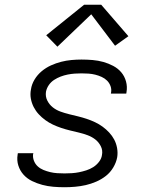

<svg xmlns="http://www.w3.org/2000/svg" viewBox="-20 -778 640 806"><path d="M251 8Q227 8 203.5 6Q180 4 157.5 -2Q135 -8 114.5 -18Q94 -28 79 -44.5Q64 -61 57 -83Q50 -105 54 -129Q54 -131 54.5 -132.5Q55 -134 55 -135H120Q120 -134 120 -133.5Q120 -133 119 -132Q117 -117 122.5 -103Q128 -89 138.5 -79.5Q149 -70 162.5 -64.5Q176 -59 190.5 -55.5Q205 -52 220.5 -51Q236 -50 251 -50Q266 -50 281.5 -51Q297 -52 312 -55Q327 -58 342.5 -63Q358 -68 371.5 -76.5Q385 -85 395.5 -98.5Q406 -112 408 -127Q412 -147 403 -164.5Q394 -182 379.5 -193Q365 -204 347.5 -210.5Q330 -217 311 -221.5Q292 -226 273.5 -230.5Q255 -235 237 -241Q219 -247 202 -255Q185 -263 170 -274Q155 -285 142.5 -298.5Q130 -312 121.5 -328.5Q113 -345 109.5 -364Q106 -383 110 -403Q113 -424 125 -444Q137 -464 155 -479Q173 -494 194 -503.5Q215 -513 236.5 -518.5Q258 -524 279.5 -526Q301 -528 322 -528Q346 -528 369 -526Q392 -524 413.5 -518Q435 -512 455 -501.5Q475 -491 489 -474.5Q503 -458 509 -436Q515 -414 511 -391Q511 -389 510.5 -387.5Q510 -386 510 -385H445Q446 -386 446 -386.5Q446 -387 446 -388Q449 -403 444 -416.5Q439 -430 429.5 -439.5Q420 -449 407 -455Q394 -461 380 -464.5Q366 -468 351.5 -469Q337 -470 322 -470Q308 -470 293.5 -469Q279 -468 264 -465Q249 -462 234.5 -456.5Q220 -451 207 -442.5Q194 -434 185 -421Q176 -408 173 -393Q170 -373 178.5 -356Q187 -339 201.5 -327.5Q216 -316 234 -309.5Q252 -303 270.5 -298.5Q289 -294 307.5 -289.5Q326 -285 344 -279Q362 -273 379 -265Q396 -257 411 -246Q426 -235 438.5 -221.5Q451 -208 459.5 -192Q468 -176 471.5 -156.5Q475 -137 472 -118Q468 -96 455.5 -75Q443 -54 424.5 -39.5Q406 -25 384 -15.5Q362 -6 340 -1Q318 4 295.5 6Q273 8 251 8ZM221 -582 174 -630 333 -758H405L519 -626L463 -586L363 -718Z"/></svg>

Font: Iosevka SS04 Light Extended
Style: Italic
Weight: 300
Width: 7
Italic angle: -9°
Monospace: yes
Designer: Belleve Invis
Foundry: Belleve Invis
Version: Version 19.0.0; ttfautohint (v1.8.4)